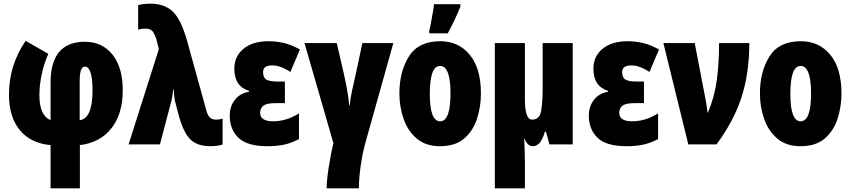

<svg xmlns="http://www.w3.org/2000/svg" viewBox="-20 -788 4644 1048"><path d="M29 -271Q29 -150 88 -78Q147 -6 256 4V240H416V4Q526 -9 588 -87.5Q650 -166 650 -295Q650 -420 594 -490Q538 -560 443 -560Q256 -560 256 -336V-132Q195 -158 195 -268Q195 -325 208.5 -386Q222 -447 244 -494L120 -565Q29 -433 29 -271ZM485 -294Q485 -141 415 -132V-347Q415 -424 443 -424Q485 -424 485 -294Z M853 0 916 -239Q919 -251 921.5 -266.5Q924 -282 925 -300H928Q929 -283 930.5 -268.5Q932 -254 934 -241L954 -164Q981 -64 1019 -27Q1057 10 1128 10Q1167 10 1195 1V-141Q1179 -135 1159 -135Q1140 -135 1127.5 -144.5Q1115 -154 1107 -183L1002 -562Q969 -681 923.5 -724.5Q878 -768 802 -768Q765 -768 734 -760V-626Q752 -632 773 -632Q805 -632 817.5 -610.5Q830 -589 835 -568L847 -520L682 0Z M1494 -343Q1452 -343 1434 -353.5Q1416 -364 1416 -395Q1416 -431 1466 -431Q1511 -431 1565 -395L1617 -518Q1570 -544 1529 -553.5Q1488 -563 1445 -563Q1360 -563 1309.5 -522Q1259 -481 1259 -413Q1259 -317 1339 -292V-287Q1290 -279 1262 -243Q1234 -207 1234 -157Q1234 -82 1281.5 -36Q1329 10 1440 10Q1491 10 1531 1.5Q1571 -7 1612 -29V-169Q1543 -126 1471 -126Q1400 -126 1400 -172Q1400 -197 1417.5 -211Q1435 -225 1485 -225H1535V-343Z M1958 -553 1922 -384Q1910 -333 1901 -290.5Q1892 -248 1889 -213H1886Q1882 -259 1873.5 -304Q1865 -349 1855 -393L1818 -553H1642L1800 -6Q1787 44 1775 120.5Q1763 197 1763 240H1939Q1939 185 1949 116Q1959 47 1974 -7L2127 -553Z M2424 -606Q2464 -679 2493 -752V-765H2349Q2348 -752 2343 -722.5Q2338 -693 2332.5 -664Q2327 -635 2323 -622V-606ZM2383 -563Q2264 -563 2212 -480Q2160 -397 2160 -278Q2160 -205 2183 -139Q2206 -73 2255 -31.5Q2304 10 2381 10Q2466 10 2514.5 -32.5Q2563 -75 2584 -141Q2605 -207 2605 -278Q2605 -415 2544 -489Q2483 -563 2383 -563ZM2382 -428Q2439 -428 2439 -278Q2439 -126 2382 -126Q2326 -126 2326 -276Q2326 -428 2382 -428Z M2942 -553V-300Q2942 -234 2934 -184.5Q2926 -135 2884 -135Q2845 -135 2845 -247V-553H2681V240H2845V84Q2845 51 2843.5 21Q2842 -9 2841 -31H2843Q2859 10 2888 10Q2932 10 2954 -69H2960L2979 0H3106V-553Z M3454 -343Q3412 -343 3394 -353.5Q3376 -364 3376 -395Q3376 -431 3426 -431Q3471 -431 3525 -395L3577 -518Q3530 -544 3489 -553.5Q3448 -563 3405 -563Q3320 -563 3269.5 -522Q3219 -481 3219 -413Q3219 -317 3299 -292V-287Q3250 -279 3222 -243Q3194 -207 3194 -157Q3194 -82 3241.5 -36Q3289 10 3400 10Q3451 10 3491 1.5Q3531 -7 3572 -29V-169Q3503 -126 3431 -126Q3360 -126 3360 -172Q3360 -197 3377.5 -211Q3395 -225 3445 -225H3495V-343Z M3737 0H3891Q3986 -128 4028 -259Q4070 -390 4070 -553H3905Q3905 -446 3893 -353.5Q3881 -261 3844 -173H3842Q3840 -190 3837.5 -207Q3835 -224 3832 -241L3772 -553H3601Z M4351 -563Q4232 -563 4180 -480Q4128 -397 4128 -278Q4128 -205 4151 -139Q4174 -73 4223 -31.5Q4272 10 4349 10Q4434 10 4482.5 -32.5Q4531 -75 4552 -141Q4573 -207 4573 -278Q4573 -415 4512 -489Q4451 -563 4351 -563ZM4350 -428Q4407 -428 4407 -278Q4407 -126 4350 -126Q4294 -126 4294 -276Q4294 -428 4350 -428Z"/></svg>

Font: Noto Sans Display Condensed Black
Style: Regular
Weight: 900
Width: 3
Designer: Monotype Design team
Foundry: Monotype Imaging Inc.
Version: 1.000